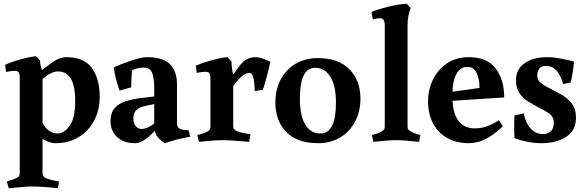

<svg xmlns="http://www.w3.org/2000/svg" viewBox="-20 -738 3086 1011"><path d="M201 -369 245 -402Q270 -421 291 -429Q312 -437 328 -437Q423 -437 464 -379.5Q505 -322 505 -229Q505 -158 475.5 -102.5Q446 -47 393.5 -15.5Q341 16 273 16Q255 16 236.5 9Q218 2 204 -6V170Q204 182 207 187Q210 192 220 200Q234 205 250.5 209.5Q267 214 279 216Q291 218 291 218L284 253Q238 248 203.5 246Q169 244 143 244Q121 244 95 247Q69 250 26 253L16 217Q16 217 25.5 214.5Q35 212 48 207.5Q61 203 69 198Q79 192 81.5 186.5Q84 181 84 168V-331Q84 -345 79.5 -355Q75 -365 58 -365Q49 -365 38 -363.5Q27 -362 19.5 -360.5Q12 -359 12 -359L7 -397Q29 -407 58.5 -416.5Q88 -426 118 -433Q148 -440 170 -442L191 -419Q191 -405 194 -392.5Q197 -380 201 -369ZM204 -321V-91Q215 -67 237 -51Q259 -35 282 -35Q318 -35 347 -76Q376 -117 376 -206Q376 -288 352 -325Q328 -362 285 -362Q267 -362 246.5 -351.5Q226 -341 204 -321Z M725 -59Q740 -59 758 -67Q776 -75 792 -88V-190L740 -179Q714 -173 698 -158.5Q682 -144 682 -112Q682 -91 694 -75Q706 -59 725 -59ZM912 -291V-92Q912 -70 922 -63Q932 -56 948 -54Q956 -53 964.5 -52.5Q973 -52 973 -52L982 -18Q945 -12 913 -3.5Q881 5 847 16Q830 5 815.5 -10.5Q801 -26 795 -48Q757 -10 733.5 3Q710 16 690 16Q632 16 597 -16Q562 -48 562 -100Q562 -144 583.5 -168.5Q605 -193 642 -205Q679 -217 725 -222L792 -230V-277Q792 -324 781.5 -353Q771 -382 736 -382Q719 -382 702.5 -378Q686 -374 677 -369Q674 -359 673 -341.5Q672 -324 671.5 -306.5Q671 -289 671 -278L609 -261Q605 -274 598 -297Q591 -320 585.5 -344.5Q580 -369 579 -383Q598 -392 630.5 -404.5Q663 -417 697.5 -427Q732 -437 755 -437Q836 -437 874 -401Q912 -365 912 -291Z M1178 -437 1199 -414Q1199 -398 1201.5 -378.5Q1204 -359 1208 -345L1236 -384Q1258 -415 1279.5 -426Q1301 -437 1326 -437Q1345.8 -437 1368.4 -427.5Q1391 -418 1404 -413Q1401 -397 1393.3 -367.5Q1385.6 -338 1377.8 -309.1Q1370.1 -280.2 1363 -264L1321 -259Q1321 -298.4 1314.6 -326.2Q1308.1 -354 1294 -354Q1277 -354 1260.5 -342Q1243.9 -330.1 1230.7 -314Q1217.5 -297.9 1208 -285V-77Q1208 -64 1212 -58.5Q1216 -53 1229 -46.8Q1239 -43 1255.5 -39Q1272 -35 1285.5 -33.2Q1299 -31.4 1299 -31.4L1292 9Q1252.2 5.6 1213.6 2.8Q1175 0 1152.4 0Q1131 0 1096.5 2.5Q1062 5 1027.8 9L1019 -27Q1019 -27 1028.8 -29.5Q1038.6 -32.1 1051.6 -36.5Q1064.6 -40.9 1073 -46Q1083 -52 1085.5 -57.5Q1088 -63 1088 -76V-326Q1088 -340 1083.5 -350Q1079 -360 1062 -360Q1053 -360 1042.6 -358.7Q1032.2 -357.4 1024.1 -355.7Q1016 -354 1016 -354L1011 -391.9Q1033 -402 1063.5 -411.5Q1094 -421 1125 -428.5Q1156 -436 1178 -437Z M1430 -197Q1430 -266 1457.9 -319Q1485.7 -372 1536.1 -402Q1586.5 -432 1652.9 -432Q1763.3 -432 1820.7 -372.5Q1878 -313 1878 -219Q1878 -151 1849.6 -97.5Q1821.3 -44 1770.9 -14Q1720.6 16 1654.3 16Q1544 16 1487 -43.5Q1430 -103 1430 -197ZM1559 -219Q1559 -129 1587.5 -82Q1616 -35 1667 -35Q1749 -35 1749 -197.3Q1749 -287 1719.4 -334Q1689.9 -381 1639 -381Q1559 -381 1559 -219Z M2126 -602V-76Q2126 -63 2128.5 -58Q2131 -53 2142 -47Q2151 -41 2163 -36.5Q2175 -32 2184.5 -29.5Q2194 -27 2194 -27L2187 9Q2151 5 2120 2.5Q2089 0 2066 0Q2044 0 2012.5 2.5Q1981 5 1946 9L1938 -27Q1938 -27 1947.5 -29.5Q1957 -32 1970 -36.5Q1983 -41 1991 -47Q2001 -53 2003.5 -58Q2006 -63 2006 -76V-607Q2006 -619 2001.5 -630.5Q1997 -642 1979 -642Q1971 -642 1963 -640.5Q1955 -639 1949.5 -637Q1944 -635 1944 -635L1936 -675Q1960 -685 1995 -695Q2030 -705 2065 -711.5Q2100 -718 2122 -718L2142 -695Q2135 -676 2130.5 -653.5Q2126 -631 2126 -602Z M2635 -225 2363 -207.2Q2371 -62 2482 -62Q2517 -62 2549.6 -75Q2582.2 -88 2607 -105L2628 -73Q2587 -35 2554 -15.5Q2521 4 2495.6 10Q2470.2 16 2449 16Q2384.2 16 2335.6 -11Q2287 -38 2260.5 -88Q2234 -138 2234 -204.5Q2234 -266 2259.9 -319Q2285.9 -372 2333.9 -404.5Q2382 -437 2447.4 -437Q2545 -437 2590 -377.7Q2635 -318.4 2635 -225ZM2441 -386Q2412.6 -386 2395.8 -366.5Q2379 -347 2371 -316.8Q2363 -286.6 2363 -255L2505 -275Q2505 -303.1 2499 -328.1Q2493 -353 2479.5 -369.5Q2465.9 -386 2441 -386Z M2840 -32Q2863 -32 2879.5 -46Q2896 -60 2896 -92Q2896 -123 2871 -140.5Q2846 -158 2813 -174Q2786 -188 2759 -205Q2732 -222 2714.5 -248.5Q2697 -275 2697 -316Q2697 -373 2742 -405Q2787 -437 2861 -437Q2895 -437 2936 -429Q2977 -421 3002 -414Q3002 -402 2999 -379.5Q2996 -357 2992 -335.5Q2988 -314 2985 -304L2945 -295Q2934 -339 2911.5 -365Q2889 -391 2854 -391Q2830 -391 2819.5 -376Q2809 -361 2809 -338Q2809 -315 2830 -299.5Q2851 -284 2880 -270Q2910 -255 2940.5 -237Q2971 -219 2992 -191Q3013 -163 3013 -118Q3013 -51 2961.5 -17.5Q2910 16 2827 16Q2793 16 2754 8Q2715 0 2689 -11Q2688 -22 2687.5 -46.5Q2687 -71 2687.5 -95.5Q2688 -120 2689 -130L2738 -141Q2746 -94 2772.5 -63Q2799 -32 2840 -32Z"/></svg>

Font: Buenard
Style: Regular
Weight: 400
Version: Version 2.000